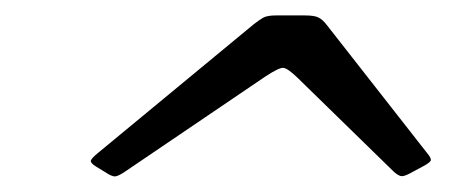

<svg xmlns="http://www.w3.org/2000/svg" viewBox="-20 -790 585 249"><path d="M324.5 -691 143 -568Q133.5 -561.5 129.2 -561.2Q125 -561 116 -567L104.5 -574Q96.5 -579 98 -582.2Q99.5 -585.5 107.5 -592L309 -758.5Q316 -764 321.2 -767Q326.5 -770 338 -770H375.5Q388 -770 393.2 -767.2Q398.5 -764.5 403.5 -758L533.5 -592Q539 -585.5 538.8 -582.5Q538.5 -579.5 529 -574.5L516 -567.5Q505.5 -561.5 501.2 -561.5Q497 -561.5 490 -568L365.5 -689.5Q353 -701.5 347.5 -702Q342 -702.5 324.5 -691Z"/></svg>

Font: Besley* Medium
Style: Italic
Weight: 500
Italic angle: -13°
Designer: Owen Earl
Foundry: indestructible type*
Version: Version 3.000; ttfautohint (v1.8.3)